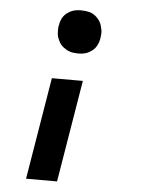

<svg xmlns="http://www.w3.org/2000/svg" viewBox="-53 -570 606 827"><g transform="rotate(5 250.0 -156.5)"><path d="M91 215 164 -226H298L225 215ZM265 -342Q257 -342 248.5 -343Q240 -344 232 -346.5Q224 -349 217 -353Q210 -357 203.5 -362Q197 -367 192 -373Q187 -379 183.5 -386Q180 -393 177 -400.5Q174 -408 173 -416.5Q172 -425 172 -435Q172 -445 173 -451L175 -458Q176 -467 179.5 -476.5Q183 -486 189 -494.5Q195 -503 203 -509Q211 -515 220 -519.5Q229 -524 240 -526Q251 -528 258 -528H266Q274 -528 283 -527Q292 -526 300 -524Q308 -522 315 -518Q322 -514 328 -509Q334 -504 339 -498Q344 -492 348 -485Q352 -478 354 -470Q356 -462 358 -454Q360 -446 359.5 -435.5Q359 -425 358 -420L357 -413Q355 -403 351.5 -394Q348 -385 342.5 -376.5Q337 -368 328.5 -361.5Q320 -355 311 -350.5Q302 -346 291 -344Q280 -342 273 -342Z"/></g></svg>

Font: Iosevka Aile Extrabold
Style: Italic
Weight: 800
Italic angle: -9°
Designer: Belleve Invis
Foundry: Belleve Invis
Version: Version 31.1.0; ttfautohint (v1.8.4)